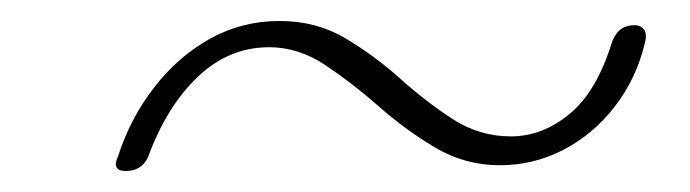

<svg xmlns="http://www.w3.org/2000/svg" viewBox="-20 -441 658 183"><path d="M456.5 -283.5Q423 -283.5 394.5 -300.5Q366 -317.5 340.8 -339.8Q315.5 -362 290 -379Q264.5 -396 236.5 -396Q198 -396 168.2 -367.5Q138.5 -339 121 -291Q117.5 -284 112.2 -281Q107 -278 100 -278Q86 -278 92.5 -292Q104 -328 126.8 -357.5Q149.5 -387 180 -404Q210.5 -421 246.5 -421Q281.5 -421 309.2 -404.5Q337 -388 361.5 -366Q386 -344 411.5 -327.5Q437 -311 467 -311Q497 -311 523 -332.5Q549 -354 563.5 -401.5Q567 -410 572.2 -413.5Q577.5 -417 584.5 -417Q591 -417 594 -412.5Q597 -408 594.5 -399.5Q586.5 -366 566 -339.5Q545.5 -313 517 -298.2Q488.5 -283.5 456.5 -283.5Z"/></svg>

Font: Fraunces Thin
Style: Italic
Weight: 250
Italic angle: -16°
Version: Version 1.000;[b76b70a41]